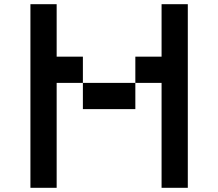

<svg xmlns="http://www.w3.org/2000/svg" viewBox="-20 -895 1040 915"><path d="M125 -875H250V-625H375V-500H250V0H125ZM375 -500H625V-375H375ZM625 -500V-625H750V-875H875V0H750V-500Z"/></svg>

Font: Dogica Pixel
Style: Regular
Weight: 400
Designer: Roberto Mocci
Version: Version 001.000